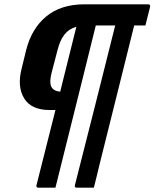

<svg xmlns="http://www.w3.org/2000/svg" viewBox="-20 -720 716 890"><path d="M327 139Q374 -46 421 -231.5Q468 -417 514 -602H424Q396 -488 364.5 -361.5Q333 -235 300.5 -105Q268 25 237 150H158Q147 150 149 139Q171 52 193 -35.5Q215 -123 237 -210H210Q125 -210 92 -264Q59 -318 80 -401L101 -487Q126 -587 194 -643.5Q262 -700 371 -700H667Q672 -700 675 -697Q676 -695 676 -689Q666 -649 661.5 -632Q657 -615 654 -602H602Q562 -441 522 -280.5Q482 -120 442 40Q435 70 428 98Q421 126 415 150H336Q325 150 327 139ZM219 -382Q208 -338 218 -318Q228 -298 259 -295Q278 -370 296.5 -445.5Q315 -521 334 -596Q299 -586 278.5 -559.5Q258 -533 247 -489Z"/></svg>

Font: Recursive Sn Lnr St Med
Style: Italic
Weight: 500
Italic angle: -15°
Version: Version 1.079;hotconv 1.0.112;makeotfexe 2.5.65598; ttfautoh